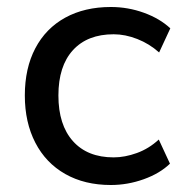

<svg xmlns="http://www.w3.org/2000/svg" viewBox="-20 -520 527 549"><path d="M297 9Q222 9 166.5 -22.5Q111 -54 81 -112Q51 -170 51 -247Q51 -325 81 -382Q111 -439 166.5 -469.5Q222 -500 297 -500Q346 -500 391.5 -483.5Q437 -467 467 -439L435 -370Q407 -395 372.5 -408.5Q338 -422 305 -422Q230 -422 188.5 -376.5Q147 -331 147 -247Q147 -163 188.5 -116.5Q230 -70 305 -70Q337 -70 371.5 -82.5Q406 -95 434 -121L466 -52Q437 -24 391 -7.5Q345 9 297 9Z"/></svg>

Font: Nunito Sans 10pt Medium
Style: Regular
Weight: 500
Designer: Vernon Adams
Foundry: Vernon Adams
Version: Version 3.101;gftools[0.9.27]